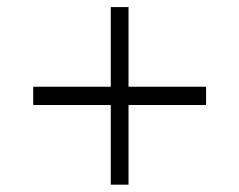

<svg xmlns="http://www.w3.org/2000/svg" viewBox="-20 -558 672 539"><path d="M291 -314.5V-538.1H340.8V-314.5H558.6V-263.2H340.8V-39.6H291V-263.2H73.2V-314.5Z"/></svg>

Font: Proza Libre
Style: Light
Weight: 300
Designer: Jasper de Waard
Foundry: Jasper de Waard
Version: Version 1.000; ttfautohint (v1.4.1.8-43bc)